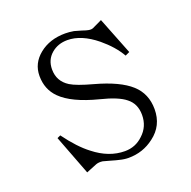

<svg xmlns="http://www.w3.org/2000/svg" viewBox="-97 -581 693 695"><g transform="rotate(-20 250.0 -233.5)"><path d="M80.1 -143.6 67.4 -137.7 126 15.6 167 -1Q177.7 -4.9 192.4 -2.9Q201.2 -1 220.7 4.9Q240.2 10.7 250 12.7Q268.6 17.6 285.2 17.6Q340.8 17.6 383.8 -15.6Q433.6 -52.7 433.6 -116.2Q433.6 -175.8 392.6 -212.9Q350.6 -251 257.8 -276.4Q196.3 -293 172.9 -307.6Q133.8 -332 133.8 -377.9Q133.8 -415 160.2 -437.5Q185.5 -459 221.7 -459Q275.4 -459 333 -412.1Q377.9 -375 401.4 -334L418 -341.8L361.3 -485.4L324.2 -467.8Q317.4 -464.8 306.6 -466.8Q299.8 -467.8 283.2 -473.6Q266.6 -478.5 255.9 -481.4Q238.3 -484.4 222.7 -484.4Q163.1 -484.4 123 -452.1Q83 -419.9 83 -371.1Q83 -319.3 117.2 -285.2Q159.2 -243.2 258.8 -217.8Q326.2 -201.2 353.5 -178.7Q383.8 -155.3 383.8 -112.3Q383.8 -67.4 351.6 -38.1Q322.3 -9.8 281.2 -9.8Q219.7 -9.8 163.1 -54.7Q123 -85 80.1 -143.6Z"/></g></svg>

Font: Batang
Style: Regular
Weight: 400
Version: Version 2.21